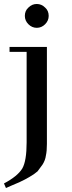

<svg xmlns="http://www.w3.org/2000/svg" viewBox="-27 -726 363 966"><path d="M21 -465V-490H209V-2Q209 35 204 56Q201 80 187 102Q173 122 162 136Q145 151 120 165Q102 176 70 191Q63 194 53.5 198Q44 202 29 208.5Q14 215 3 220L-7 197Q61 161 85 122Q107 84 107 -10V-465ZM98 -646Q98 -672 116 -688Q134 -706 158 -706Q182 -706 200 -688Q218 -672 218 -646Q218 -622 200 -604Q182 -586 158 -586Q134 -586 116 -604Q98 -622 98 -646Z"/></svg>

Font: Bailleul Roman
Style: Roman
Weight: 400
Version: Version 1